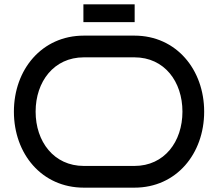

<svg xmlns="http://www.w3.org/2000/svg" viewBox="-20 -864 1004 884"><path d="M920 -350C920 -543 792 -700 599 -700H366C172 -700 44 -543 44 -350C44 -156 172 0 366 0H599C792 0 920 -156 920 -350ZM820 -350C820 -212 737 -100 599 -100H366C228 -100 144 -212 144 -350C144 -488 228 -600 366 -600H599C737 -600 820 -488 820 -350ZM600 -762V-844H364V-762Z"/></svg>

Font: Bruno Ace
Style: Regular
Weight: 400
Designer: Astigmatic (AOETI)
Foundry: Astigmatic (AOETI)
Version: Version 1.000